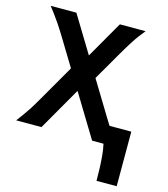

<svg xmlns="http://www.w3.org/2000/svg" viewBox="-133 -817 1001 1145"><g transform="rotate(15 367.0 -244.0)"><path d="M561 -112.3H695.3V224.6H570.8Q570.8 193.8 569.6 153.1Q568.4 112.3 564.7 71.5Q561 30.8 553.7 0H483.4L153.8 -542Q123 -592.8 102.8 -622.6Q82.5 -652.3 67.4 -672.4Q52.2 -692.4 36.6 -712.9H195.3L528.8 -164.1Q538.1 -148.9 544.4 -138.7Q550.8 -128.4 561 -112.3ZM295.4 -462.4 341.8 -297.4 170.9 0H14.6Q30.3 -21 43.9 -39.3Q57.6 -57.6 76.2 -85.9Q94.7 -114.3 124.5 -166ZM366.2 -297.4 319.8 -462.4 463.9 -712.9H622.6Q606.9 -694.3 591.1 -673.1Q575.2 -651.9 555.4 -620.8Q535.6 -589.8 507.8 -542Z"/></g></svg>

Font: Andika
Style: Bold
Weight: 700
Designer: Victor Gaultney, Annie Olsen, Julie Remington, Don Collingsworth, Eric Hays, Becca Hirsbrunner
Foundry: SIL International
Version: Version 6.101